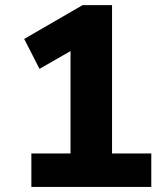

<svg xmlns="http://www.w3.org/2000/svg" viewBox="-20 -739 653 759"><path d="M578.1 0V-132.3H422.9V-718.8H306.6L75.7 -585L136.2 -466.8L258.8 -537.1V-132.3H104V0Z"/></svg>

Font: Winston ExtraBold
Style: Regular
Weight: 800
Designer: Vernon Adams, Kim Jin-seong, David Berlow, Cristiano Sobral
Foundry: The Winston Project Authors
Version: Version 3.004